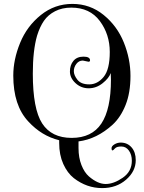

<svg xmlns="http://www.w3.org/2000/svg" viewBox="-20 -726 738 983"><path d="M48 -339Q48 -421 83 -506.5Q118 -592 189 -649Q260 -706 350.5 -706Q441 -706 510.5 -649.5Q580 -593 614 -508.5Q648 -424 648 -337.5Q648 -251 623 -188.5Q598 -126 557 -88Q476 -14 382 -2V32Q382 81 397 119Q412 157 435 177Q480 216 521 216Q562 216 608.5 184Q655 152 655 97Q655 66 640 45Q625 24 601 24Q577 24 568.5 34Q560 44 555.5 44Q551 44 551 33Q551 22 566 13Q581 4 598 4Q632 4 653.5 28.5Q675 53 675 94Q675 151 625.5 194Q576 237 503 237Q424 237 358 186Q325 160 304 113.5Q283 67 283 6V-8Q193 -30 125 -104Q48 -186 48 -339ZM433 -410 404 -416Q384 -416 371 -399Q358 -382 358 -361.5Q358 -341 376.5 -317.5Q395 -294 437 -294Q479 -294 510.5 -332Q542 -370 542 -460Q542 -550 491 -618.5Q440 -687 345 -687Q298 -687 262 -668.5Q226 -650 205 -619.5Q184 -589 170 -544Q148 -468 148 -349Q148 -168 196 -94Q244 -20 347 -20Q450 -20 499 -93.5Q548 -167 548 -318Q548 -341 547 -352Q538 -326 505.5 -300Q473 -274 434 -274Q395 -274 366.5 -300.5Q338 -327 338 -360Q338 -393 356 -414.5Q374 -436 407.5 -436Q441 -436 441 -417Q441 -410 433 -410Z"/></svg>

Font: Spirax
Style: Regular
Weight: 400
Designer: Brenda Gallo (gbrenda1987@gmail.com)
Foundry: Brenda Gallo
Version: Version 1.002